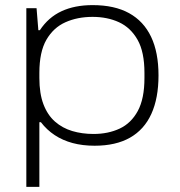

<svg xmlns="http://www.w3.org/2000/svg" viewBox="-20 -558 705 751"><path d="M83 173V-526H123L130 -440H136Q169 -490 220.5 -514Q272 -538 342 -538Q428 -538 485 -506.5Q542 -475 571 -414Q600 -353 600 -263Q600 -174 572 -112.5Q544 -51 488.5 -19.5Q433 12 350 12Q303 12 264 1.5Q225 -9 194 -29.5Q163 -50 140 -80H134V173ZM346 -34Q403 -34 448 -55Q493 -76 519 -124Q545 -172 545 -253V-273Q545 -355 518 -402.5Q491 -450 445.5 -471Q400 -492 342 -492Q283 -492 236 -471Q189 -450 161.5 -402.5Q134 -355 134 -273V-253Q134 -192 150 -150Q166 -108 195 -82.5Q224 -57 262.5 -45.5Q301 -34 346 -34Z"/></svg>

Font: Archivo Expanded Thin
Style: Regular
Weight: 250
Width: 7
Designer: Hector Gatti
Foundry: Omnibus-Type
Version: Version 2.001